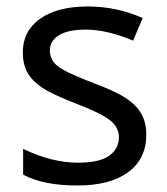

<svg xmlns="http://www.w3.org/2000/svg" viewBox="-20 -566 519 596"><path d="M434.1 -147.9Q434.1 -72.8 377.9 -31.5Q321.8 9.8 220.2 9.8Q114.3 9.8 51.8 -23.9V-104Q140.1 -61 222.2 -61Q288.6 -61 318.8 -82.5Q349.1 -104 349.1 -140.1Q349.1 -171.9 320.1 -193.8Q291 -215.8 216.8 -244.1Q141.1 -273.4 110.4 -294.2Q79.6 -314.9 65.2 -340.8Q50.8 -366.7 50.8 -403.8Q50.8 -469.7 104.5 -507.8Q158.2 -545.9 252 -545.9Q343.3 -545.9 422.9 -509.8L393.1 -439.9Q311.5 -474.1 246.1 -474.1Q191.4 -474.1 163.1 -456.8Q134.8 -439.5 134.8 -409.2Q134.8 -379.9 159.2 -360.6Q183.6 -341.3 272.9 -307.1Q339.8 -282.2 371.8 -260.7Q403.8 -239.3 418.9 -212.4Q434.1 -185.5 434.1 -147.9Z"/></svg>

Font: Noto Sans Southeast Asian
Style: Regular
Weight: 400
Designer: Monotype Design Team
Foundry: Monotype Imaging Inc.
Version: Version 1.06 uh; ttfautohint (v1.4.1)